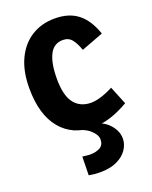

<svg xmlns="http://www.w3.org/2000/svg" viewBox="-154 -668 790 1001"><g transform="rotate(-20 241.0 -167.5)"><path d="M273 17Q158 17 92.5 -62Q27 -141 27 -288Q27 -382 58.5 -448.5Q90 -515 146 -550Q202 -585 275 -585Q354 -585 403.5 -546Q453 -507 480 -427L358 -381Q345 -419 327 -442Q309 -465 277 -465Q226 -465 202.5 -417.5Q179 -370 179 -286Q179 -191 212.5 -149Q246 -107 305 -107Q328 -107 359 -116Q390 -125 429 -145L470 -44Q416 -13 368.5 2Q321 17 273 17ZM225 250Q210 250 194.5 248.5Q179 247 163 244L165 141Q176 142 186.5 143.5Q197 145 206 145Q240 145 262.5 132.5Q285 120 285 89Q285 63 255.5 36.5Q226 10 167 -3L258 -6Q328 7 362 44.5Q396 82 396 124Q396 156 376.5 185Q357 214 319 232Q281 250 225 250Z"/></g></svg>

Font: Yaldevi ExtraLight
Style: Regular
Weight: 200
Designer: Sol Matas, Rajitha Manaperi, Kosala Senevirathne
Foundry: Mooniak
Version: Version 1.100